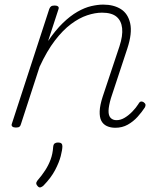

<svg xmlns="http://www.w3.org/2000/svg" viewBox="-20 -539 686 834"><path d="M481 16Q460 16 444 8.5Q428 1 420 -14.5Q412 -30 413 -56Q414 -82 426 -119L499 -338Q514 -384 510.5 -416.5Q507 -449 486 -466.5Q465 -484 423 -484Q393 -484 358.5 -472.5Q324 -461 288.5 -434.5Q253 -408 218.5 -363Q184 -318 152 -249L71 0Q69 8 64.5 11.5Q60 15 49 15Q39 15 34 11Q29 7 31 0L194 -500Q197 -508 202 -511.5Q207 -515 218 -515Q227 -515 232 -511Q237 -507 234 -499L189 -361Q221 -408 253 -439Q285 -470 316.5 -488Q348 -506 376.5 -512.5Q405 -519 428 -519Q474 -519 505 -499.5Q536 -480 545.5 -437.5Q555 -395 533 -328L462 -113Q452 -79 451.5 -58Q451 -37 460.5 -27Q470 -17 486 -17Q504 -17 521.5 -27.5Q539 -38 555 -54.5Q571 -71 581 -87Q584 -94 589.5 -97Q595 -100 604 -95Q611 -90 612 -84.5Q613 -79 609 -72Q596 -52 577.5 -31.5Q559 -11 535 2.5Q511 16 481 16ZM144 270Q138 264 137.5 258.5Q137 253 142 246Q162 223 176.5 200.5Q191 178 200 153.5Q209 129 211 99Q212 88 217.5 84Q223 80 232 80Q242 80 246.5 84Q251 88 251 96Q251 111 244 138.5Q237 166 219.5 199.5Q202 233 169 267Q164 272 157 274.5Q150 277 144 270Z"/></svg>

Font: Playwrite BE VLG Thin
Style: Regular
Weight: 250
Designer: Veronika Burian, José Scaglione
Foundry: TypeTogether
Version: Version 1.002